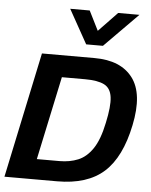

<svg xmlns="http://www.w3.org/2000/svg" viewBox="-59 -933 774 981"><g transform="rotate(5 328.0 -442.0)"><path d="M358 -710 261 -884H361L411 -784L507 -884H616L444 -710ZM1 0 137 -644H407Q542 -644 603 -563Q664 -482 630 -319Q596 -153 511 -76.5Q426 0 271 0ZM158 -104H274Q327 -104 369.5 -121.5Q412 -139 443.5 -185.5Q475 -232 493 -319Q512 -406 506 -452Q500 -498 466.5 -515Q433 -532 368 -532H249Z"/></g></svg>

Font: Kanit Medium
Style: Italic
Weight: 500
Italic angle: -12°
Designer: Katatrad Team
Foundry: CadsonDemak
Version: Version 2.000; ttfautohint (v1.8.3)